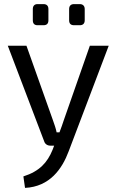

<svg xmlns="http://www.w3.org/2000/svg" viewBox="-20 -710 569 936"><path d="M192 -587C208 -587 216 -595 216 -611V-666C216 -681 208 -690 192 -690H163C148 -690 140 -681 140 -666V-611C140 -595 148 -587 163 -587ZM369 -587C384 -587 393 -595 393 -611V-666C393 -681 384 -690 369 -690H341C325 -690 317 -681 317 -666V-611C317 -595 325 -587 341 -587ZM510 -487H418L291 -124C285 -106 278 -85 270 -65H256C252 -85 245 -104 238 -124L109 -487H18L195 -22C199 -8 211 0 225 0H244L236 21C211 82 173 125 94 150L102 206C223 200 283 113 315 27Z"/></svg>

Font: SnT
Style: Regular
Weight: 400
Designer: Natanael Gama
Version: Version 1.001;PS 001.001;hotconv 1.0.70;makeotf.lib2.5.58329